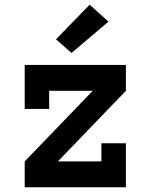

<svg xmlns="http://www.w3.org/2000/svg" viewBox="-20 -796 640 816"><path d="M85 0V-110L374 -410H189V-333H85V-520H515V-410L226 -110H411V-187H515V0ZM284 -571 218 -629 361 -776 441 -704Z"/></svg>

Font: Iosevka HT Extrabold Extended
Style: Regular
Weight: 800
Width: 7
Monospace: yes
Designer: Belleve Invis
Foundry: Belleve Invis
Version: Version 32.3.0; ttfautohint (v1.8.4)